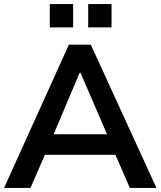

<svg xmlns="http://www.w3.org/2000/svg" viewBox="-20 -925 790 945"><path d="M0 0 319 -705H427L750 0H619L548 -163H201L130 0ZM372 -567 244 -264H507L376 -567ZM414 -790V-905H529V-790ZM225 -790V-905H340V-790Z"/></svg>

Font: MulishBold
Style: Bold
Weight: 700
Designer: Vernon Adams
Foundry: Vernon Adams
Version: Version 3.602; ttfautohint (v1.8.3)